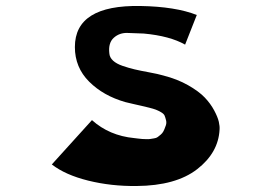

<svg xmlns="http://www.w3.org/2000/svg" viewBox="-20 -600 906 641"><path d="M637 -550 598 -451Q547 -480 460 -488Q433 -489 406 -490Q379 -491 360 -474Q341 -457 345 -422Q346 -408 357.5 -397.5Q369 -387 389.5 -380Q410 -373 429 -368.5Q448 -364 478 -358.5Q508 -353 525 -348Q572 -336 608 -315.5Q644 -295 663.5 -274.5Q683 -254 695 -231.5Q707 -209 710.5 -193.5Q714 -178 713 -167Q709 -90 638 -35Q567 20 436 21Q351 22 274.5 3Q198 -16 153 -51L287 -199Q345 -147 428 -139Q430 -139 440.5 -137.5Q451 -136 454.5 -136Q458 -136 467.5 -135.5Q477 -135 481.5 -136Q486 -137 494 -138Q502 -139 506.5 -142.5Q511 -146 516.5 -150.5Q522 -155 525.5 -161.5Q529 -168 532 -177Q537 -188 534.5 -198Q532 -208 529.5 -214Q527 -220 517.5 -225.5Q508 -231 500 -234Q492 -237 478 -240.5Q464 -244 453 -246.5Q442 -249 426.5 -252.5Q411 -256 399 -259Q325 -280 277.5 -327.5Q230 -375 230 -443Q230 -584 449 -580Q566 -578 637 -550Z"/></svg>

Font: OpenDyslexic
Style: Bold
Weight: 800
Designer: Abbie Gonzalez
Version: Version 0.920;hotconv 1.0.109;makeotfexe 2.5.65596